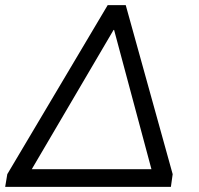

<svg xmlns="http://www.w3.org/2000/svg" viewBox="-26 -725 774 745"><path d="M-5.9 0 2.3 -49.2 391.8 -705H461.9L644 -49.2L637.1 0ZM414.7 -608.9 77.2 -34.3 82.7 -68.6H576.3L570.8 -34.3L416.7 -608.9Z"/></svg>

Font: Mulish ExtraLight
Style: Italic
Weight: 200
Italic angle: -9°
Designer: Vernon Adams
Foundry: Vernon Adams
Version: Version 3.603